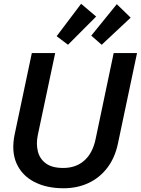

<svg xmlns="http://www.w3.org/2000/svg" viewBox="-20 -984 745 1016"><path d="M315.9 12.2Q226.1 12.2 160.9 -21.7Q95.7 -55.7 67.4 -119.6Q39.1 -183.6 57.6 -272.9L148.4 -703.1H272L180.2 -270Q170.4 -223.6 180.2 -183.6Q189.9 -143.6 222.7 -119.4Q255.4 -95.2 314.5 -95.2Q381.8 -95.2 426 -134.3Q470.2 -173.3 485.8 -247.6L581.5 -703.1H705.1L604 -224.1Q588.4 -149.4 548.1 -96.4Q507.8 -43.5 448.5 -15.6Q389.2 12.2 315.9 12.2ZM339.8 -747.1 279.8 -792.5 409.2 -963.9 488.8 -896.5ZM518.1 -747.1 462.9 -795.4 598.1 -961.9 671.4 -890.6Z"/></svg>

Font: Schibsted Grotesk SemiBold
Style: Italic
Weight: 600
Italic angle: -12°
Designer: Bakken & Baeck AS, Henrik Kongsvoll
Foundry: Schibsted ASA
Version: Version 1.100;gftools[0.9.25]